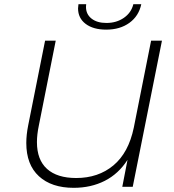

<svg xmlns="http://www.w3.org/2000/svg" viewBox="-20 -895 833 920"><path d="M756 -700 616 0H566L591 -129Q548 -62 482 -28.5Q416 5 333 5Q227 5 166.5 -50.5Q106 -106 106 -210Q106 -249 115 -294L196 -700H247L166 -293Q157 -250 157 -214Q157 -129 205.5 -85.5Q254 -42 345 -42Q451 -42 523.5 -102.5Q596 -163 621 -283L704 -700ZM354 -855Q354 -861 356 -875H393Q392 -870 392 -862Q392 -827 418.5 -806Q445 -785 490 -785Q538 -785 573.5 -809.5Q609 -834 619 -875H657Q645 -818 600 -785.5Q555 -753 489 -753Q427 -753 390.5 -780.5Q354 -808 354 -855Z"/></svg>

Font: Montserrat Alternates Light
Style: Italic
Weight: 300
Italic angle: -11.3°
Designer: Julieta Ulanovsky
Foundry: Julieta Ulanovsky
Version: Version 7.200